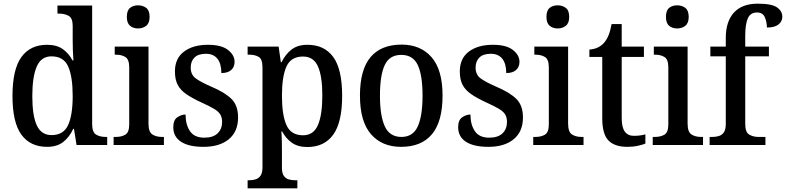

<svg xmlns="http://www.w3.org/2000/svg" viewBox="-20 -790 4282 1046"><path d="M236 10Q145 10 96.5 -56.5Q48 -123 48 -267Q48 -412 96.5 -479Q145 -546 236 -546Q289 -546 322 -522.5Q355 -499 375 -461H380Q378 -485 377 -514.5Q376 -544 376 -570V-649Q376 -692 353.5 -704Q331 -716 301 -716H293V-760H482V-115Q482 -70 503 -57Q524 -44 556 -44H564V0H397L383 -88H379Q358 -43 324.5 -16.5Q291 10 236 10ZM261 -54Q326 -54 351 -108.5Q376 -163 376 -267Q376 -372 351.5 -427.5Q327 -483 260 -483Q204 -483 180 -427Q156 -371 156 -266Q156 -160 180.5 -107Q205 -54 261 -54Z M732 -635Q706 -635 688.5 -649.5Q671 -664 671 -698Q671 -733 688.5 -747Q706 -761 732 -761Q758 -761 776.5 -747Q795 -733 795 -698Q795 -664 776.5 -649.5Q758 -635 732 -635ZM599 0V-44H611Q642 -44 663 -56.5Q684 -69 684 -113V-423Q684 -466 663.5 -479Q643 -492 613 -492H605V-536H789V-117Q789 -71 810 -57.5Q831 -44 862 -44H873V0Z M1089 10Q1009 10 966.5 -17.5Q924 -45 924 -97Q924 -136 946 -151Q968 -166 991 -166Q991 -111 1015 -75.5Q1039 -40 1093 -40Q1141 -40 1165.5 -63.5Q1190 -87 1190 -126Q1190 -150 1180 -166.5Q1170 -183 1145.5 -197.5Q1121 -212 1079 -231Q1029 -254 996.5 -276Q964 -298 948.5 -327Q933 -356 933 -401Q933 -472 982.5 -509Q1032 -546 1113 -546Q1186 -546 1222 -518Q1258 -490 1258 -453Q1258 -425 1239.5 -408.5Q1221 -392 1186 -392Q1186 -443 1164.5 -470Q1143 -497 1102 -497Q1060 -497 1039.5 -476.5Q1019 -456 1019 -422Q1019 -384 1045 -364Q1071 -344 1133 -317Q1206 -286 1241.5 -250.5Q1277 -215 1277 -150Q1277 -73 1226.5 -31.5Q1176 10 1089 10Z M1329 236V192H1338Q1356 192 1372.5 187Q1389 182 1399.5 167Q1410 152 1410 121V-423Q1410 -468 1389.5 -480Q1369 -492 1340 -492H1329V-536H1498L1510 -451H1514Q1534 -493 1567.5 -519.5Q1601 -546 1655 -546Q1747 -546 1795.5 -479.5Q1844 -413 1844 -268Q1844 -124 1795.5 -56.5Q1747 11 1654 11Q1603 11 1570 -12.5Q1537 -36 1517 -74H1513Q1515 -48 1515.5 -17.5Q1516 13 1516 39V125Q1516 154 1526.5 168.5Q1537 183 1553.5 187.5Q1570 192 1588 192H1600V236ZM1631 -53Q1688 -53 1712 -108.5Q1736 -164 1736 -270Q1736 -375 1712 -428.5Q1688 -482 1631 -482Q1565 -482 1540.5 -427.5Q1516 -373 1516 -269Q1516 -164 1540.5 -108.5Q1565 -53 1631 -53Z M2165 10Q2061 10 2001 -59Q1941 -128 1941 -269Q1941 -410 1998.5 -478.5Q2056 -547 2168 -547Q2271 -547 2331 -478.5Q2391 -410 2391 -269Q2391 -128 2333.5 -59Q2276 10 2165 10ZM2167 -44Q2230 -44 2256 -101.5Q2282 -159 2282 -269Q2282 -380 2256 -435.5Q2230 -491 2166 -491Q2102 -491 2076 -435.5Q2050 -380 2050 -269Q2050 -159 2076.5 -101.5Q2103 -44 2167 -44Z M2641 10Q2561 10 2518.5 -17.5Q2476 -45 2476 -97Q2476 -136 2498 -151Q2520 -166 2543 -166Q2543 -111 2567 -75.5Q2591 -40 2645 -40Q2693 -40 2717.5 -63.5Q2742 -87 2742 -126Q2742 -150 2732 -166.5Q2722 -183 2697.5 -197.5Q2673 -212 2631 -231Q2581 -254 2548.5 -276Q2516 -298 2500.5 -327Q2485 -356 2485 -401Q2485 -472 2534.5 -509Q2584 -546 2665 -546Q2738 -546 2774 -518Q2810 -490 2810 -453Q2810 -425 2791.5 -408.5Q2773 -392 2738 -392Q2738 -443 2716.5 -470Q2695 -497 2654 -497Q2612 -497 2591.5 -476.5Q2571 -456 2571 -422Q2571 -384 2597 -364Q2623 -344 2685 -317Q2758 -286 2793.5 -250.5Q2829 -215 2829 -150Q2829 -73 2778.5 -31.5Q2728 10 2641 10Z M3018 -635Q2992 -635 2974.5 -649.5Q2957 -664 2957 -698Q2957 -733 2974.5 -747Q2992 -761 3018 -761Q3044 -761 3062.5 -747Q3081 -733 3081 -698Q3081 -664 3062.5 -649.5Q3044 -635 3018 -635ZM2885 0V-44H2897Q2928 -44 2949 -56.5Q2970 -69 2970 -113V-423Q2970 -466 2949.5 -479Q2929 -492 2899 -492H2891V-536H3075V-117Q3075 -71 3096 -57.5Q3117 -44 3148 -44H3159V0Z M3398 10Q3329 10 3295 -24.5Q3261 -59 3261 -146V-480H3191V-520Q3240 -523 3270 -556Q3285 -573 3295 -597Q3305 -621 3312 -659H3367V-536H3488V-480H3367V-147Q3367 -96 3384 -73Q3401 -50 3433 -50Q3451 -50 3466 -52Q3481 -54 3496 -58V-8Q3483 -2 3456 4Q3429 10 3398 10Z M3669 -635Q3643 -635 3625.5 -649.5Q3608 -664 3608 -698Q3608 -733 3625.5 -747Q3643 -761 3669 -761Q3695 -761 3713.5 -747Q3732 -733 3732 -698Q3732 -664 3713.5 -649.5Q3695 -635 3669 -635ZM3536 0V-44H3548Q3579 -44 3600 -56.5Q3621 -69 3621 -113V-423Q3621 -466 3600.5 -479Q3580 -492 3550 -492H3542V-536H3726V-117Q3726 -71 3747 -57.5Q3768 -44 3799 -44H3810V0Z M3846 0V-44H3861Q3880 -44 3896.5 -49Q3913 -54 3923.5 -69Q3934 -84 3934 -115V-483H3850V-536H3934V-583Q3934 -673 3978.5 -721.5Q4023 -770 4108 -770Q4185 -770 4213.5 -749.5Q4242 -729 4242 -699Q4242 -673 4221 -656.5Q4200 -640 4158 -640Q4158 -669 4147 -695.5Q4136 -722 4104 -722Q4068 -722 4054 -690Q4040 -658 4040 -594V-536H4169V-483H4040V-115Q4040 -69 4062 -56.5Q4084 -44 4112 -44H4150V0Z"/></svg>

Font: Noto Serif Sinhala SemiCondensed Medium
Style: Regular
Weight: 500
Width: 4
Designer: Jelle Bosma - Monotype Design Team
Foundry: Monotype Imaging Inc.
Version: Version 2.007; ttfautohint (v1.8.4.7-5d5b)